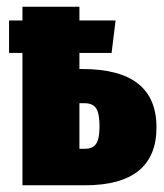

<svg xmlns="http://www.w3.org/2000/svg" viewBox="-20 -553 490 573"><path d="M447 -173Q447 0 233 0H47V-395H7V-492H47V-533H217V-492H325L313 -395H217V-347H226Q447 -347 447 -173ZM277 -176Q277 -214 267 -229.5Q257 -245 232 -245H217V-109H233Q257 -109 267 -124Q277 -139 277 -176Z"/></svg>

Font: Fira Sans Compressed ExtraBold
Style: Regular
Weight: 800
Width: 1
Designer: bBox Type GmbH & Carrois Corporate GbR & Edenspiekermann AG
Foundry: bBox Type GmbH & Carrois Corporate GbR & Edenspiekermann AG
Version: Version 4.301